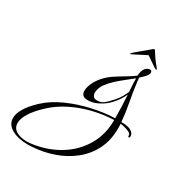

<svg xmlns="http://www.w3.org/2000/svg" viewBox="-425 -546 970 1039"><g transform="rotate(30 60.5 -26.0)"><path d="M-98 369Q-159 369 -199.5 346.5Q-240 324 -240 283Q-240 257 -220.5 223Q-201 189 -158 149Q-111 105 -43 74.5Q25 44 99.5 27.5Q174 11 240 9Q240 -27 238.5 -63.5Q237 -100 235 -136Q217 -100 199 -78Q174 -47 145.5 -29Q117 -11 92 -5Q76 -1 61 -1Q39 -1 30 -11Q21 -21 21 -37Q21 -62 36.5 -92Q52 -122 77 -147Q94 -164 110.5 -175Q127 -186 146 -198Q171 -213 189 -224Q207 -235 229 -251Q229 -257 230 -263Q231 -269 232 -273Q237 -295 249 -304.5Q261 -314 271 -314Q284 -314 284 -301Q284 -290 269 -272L242 -246L245 -219Q252 -161 263 -104.5Q274 -48 279 10H280Q322 10 341 22Q360 34 361 50Q361 62 355 62Q350 62 350 53Q350 42 337 35.5Q324 29 307.5 25Q291 21 280 20Q281 27 281 34.5Q281 42 281 50Q281 124 252 181.5Q223 239 173 279Q123 319 59 341.5Q-5 364 -76 368Q-81 368 -87 368.5Q-93 369 -98 369ZM106 -25Q128 -25 144.5 -36.5Q161 -48 191 -82Q204 -97 214 -113.5Q224 -130 234 -152Q233 -168 231.5 -184Q230 -200 230 -215V-235L181 -196Q157 -177 134.5 -156.5Q112 -136 93 -110Q86 -100 80.5 -85.5Q75 -71 75 -57Q75 -44 82 -34.5Q89 -25 106 -25ZM-112 357Q-95 357 -76 354Q12 341 83.5 297.5Q155 254 197.5 183.5Q240 113 240 21V20Q177 22 112.5 37.5Q48 53 -11 82Q-70 111 -116 154Q-163 198 -184 233Q-205 268 -205 294Q-205 325 -179.5 341Q-154 357 -112 357ZM300 -330Q296 -329 285 -336.5Q274 -344 251 -360L226 -377L198 -363Q167 -347 155.5 -341Q144 -335 136 -332Q134 -332 135 -335Q139 -341 149.5 -350Q160 -359 178 -374Q191 -385 201 -393Q211 -401 227 -415Q233 -421 237 -421Q240 -421 244 -415Q246 -411 253.5 -399.5Q261 -388 268 -378Q272 -372 280 -362Q288 -352 294.5 -344Q301 -336 302 -334Q305 -330 300 -330Z"/></g></svg>

Font: Grey Qo
Style: Regular
Weight: 400
Designer: Robert E. Leuschke
Foundry: Robert E. Leuschke
Version: Version 2.010